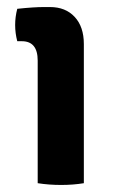

<svg xmlns="http://www.w3.org/2000/svg" viewBox="-20 -520 325 545"><path d="M218 -395V0Q188 5 153.5 5Q119 5 87 0V-348Q87 -403 42 -403H29Q23 -426 23 -449Q23 -472 29 -495Q76 -500 105 -500H122Q166 -500 192 -472Q218 -444 218 -395Z"/></svg>

Font: Signika
Style: Semibold
Weight: 600
Designer: Anna Giedrys
Foundry: Anna Giedrys
Version: Version 1.001